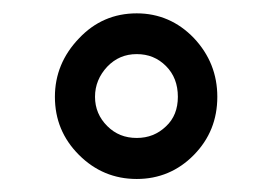

<svg xmlns="http://www.w3.org/2000/svg" viewBox="-20 -741 414 292"><path d="M63.5 -593.8C63.5 -559.1 75.7 -529.8 100.1 -505.4C124.5 -481 153.8 -468.8 188 -468.8C221.7 -468.8 251 -481 274.9 -505.4C298.8 -529.8 310.5 -559.1 310.5 -593.8C310.5 -627.9 298.8 -657.7 274.9 -683.1C251 -708 221.7 -720.7 188 -720.7C153.3 -720.7 124 -708 100.1 -682.6C75.7 -657.2 63.5 -627.4 63.5 -593.8ZM188 -531.2C169.9 -531.2 155.3 -537.1 143.1 -549.3C130.9 -561.5 124.5 -576.2 124.5 -593.8C124.5 -611.3 130.9 -626.5 143.1 -639.6C155.3 -652.3 169.9 -658.7 188 -658.7C205.6 -658.7 220.2 -652.8 232.4 -640.6C244.6 -628.4 250.5 -612.8 250.5 -593.8C250.5 -575.2 244.6 -560.1 232.4 -548.8C220.2 -537.1 205.6 -531.2 188 -531.2Z"/></svg>

Font: Vazir
Style: Regular
Weight: 400
Designer: Saber Rastikerdar
Foundry: Saber Rastikerdar
Version: Version 27.002;January 24, 2021;FontCreator 13.0.0.2683 64-b